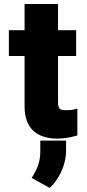

<svg xmlns="http://www.w3.org/2000/svg" viewBox="-20 -678 434 953"><path d="M24 -400H102V-149C102 -47 157 10 265 10C300 10 328 4 354 -3L364 -6V-139L348 -135C338 -132 324 -131 309 -131C276 -131 268 -139 268 -170V-400H358V-528H268V-658H102V-528H24ZM137 205 227 255C241 241 253 228 264 210C287 174 308 126 308 68V20H180V74C180 127 164 161 144 194Z"/></svg>

Font: Asimov Pro
Style: Ult
Weight: 900
Designer: Google
Version: Version 2.000980; 2014